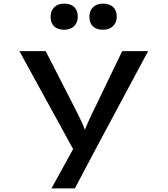

<svg xmlns="http://www.w3.org/2000/svg" viewBox="-20 -809 925 1059"><path d="M264 230 406 -28 404 51 87 -527H232L385 -228Q410 -180 429.5 -138Q449 -96 458 -61L435 -59Q447 -92 466 -135.5Q485 -179 510 -228L654 -527H797L512 5L393 230ZM548 -645Q512 -645 492.5 -663.5Q473 -682 473 -717Q473 -749 493 -769Q513 -789 548 -789Q584 -789 604 -770Q624 -751 624 -717Q624 -685 603.5 -665Q583 -645 548 -645ZM334 -645Q298 -645 278.5 -663.5Q259 -682 259 -717Q259 -749 279 -769Q299 -789 334 -789Q370 -789 389.5 -770Q409 -751 409 -717Q409 -685 389 -665Q369 -645 334 -645Z"/></svg>

Font: Lexend Tera Medium
Style: Regular
Weight: 500
Designer: Bonnie Shaver-Troup, Thomas Jockin
Foundry: Lexend
Version: Version 1.007